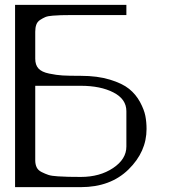

<svg xmlns="http://www.w3.org/2000/svg" viewBox="-20 -770 706 790"><path d="M500 -708H270.5Q244.1 -708 231 -707.5Q217.8 -707 197.3 -705.6Q176.8 -704.1 166.5 -699.7Q156.2 -695.3 145 -688Q133.8 -680.7 129.4 -668.5Q125 -656.2 125 -639.6V-528.3Q125 -502.9 138.2 -488.3Q151.4 -473.6 182.1 -467.3Q212.9 -460.9 237.8 -459.5Q262.7 -458 312.5 -458Q380.9 -458 432.1 -442.4Q483.4 -426.8 511.2 -404.3Q539.1 -381.8 556.2 -350.1Q573.2 -318.4 578.1 -293Q583 -267.6 583 -239.3Q583 -145.5 508.8 -72.8Q434.6 0 312.5 0H42V-750H500ZM125 -110.4Q125 -93.8 130.9 -81.5Q136.7 -69.3 151.4 -62Q166 -54.7 179.2 -50.3Q192.4 -45.9 218.8 -44.4Q245.1 -43 261.7 -42.5Q278.3 -42 312.5 -42Q390.6 -42 445.3 -78.6Q500 -115.2 500 -167V-312.5Q500 -362.3 446.8 -389.6Q393.6 -417 312.5 -417H125ZM42 -750Z"/></svg>

Font: okolaks
Style: Regular
Weight: 500
Version: Version 000.6.0